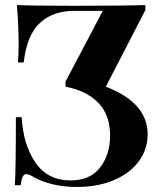

<svg xmlns="http://www.w3.org/2000/svg" viewBox="-20 -728 642 762"><path d="M566 -195Q566 -136 531.5 -88.5Q497 -41 433 -13.5Q369 14 285 14Q231 14 187.5 3Q144 -8 118 -23Q95 -37 85 -37Q75 -37 70 -26.5Q65 -16 62 7H39Q43 -56 43 -263H66Q72 -154 120.5 -83Q169 -12 260 -12Q338 -12 377.5 -63.5Q417 -115 417 -190Q417 -271 370.5 -319.5Q324 -368 240 -384V-404L388 -685H274Q192 -685 139.5 -638Q87 -591 74 -480H51Q54 -509 54 -552Q54 -623 47 -708Q113 -705 272 -705Q469 -705 557 -708V-688L400 -384Q566 -320 566 -195Z"/></svg>

Font: Playfair Display SC
Style: Bold
Weight: 700
Designer: Claus Eggers Sørensen
Foundry: Claus Eggers Sørensen
Version: Version 1.200; ttfautohint (v1.6)